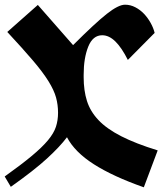

<svg xmlns="http://www.w3.org/2000/svg" viewBox="-25 -782 691 817"><path d="M646 -142 587 15Q456 -31 374.5 -83Q293 -135 260 -198Q230 -158 175 -107.5Q120 -57 21 13L-5 -31Q65 -81 109.5 -118Q154 -155 179 -185Q204 -215 213 -242.5Q222 -270 222 -302Q222 -336 213.5 -367Q205 -398 181.5 -436Q158 -474 115.5 -524Q73 -574 6 -646L136 -761L286 -590Q380 -684 429.5 -723Q479 -762 507 -762Q530 -762 551 -751Q572 -740 588 -723Q604 -706 616 -684.5Q628 -663 633 -642L519 -527Q493 -579 466 -605.5Q439 -632 410 -632Q370 -632 350.5 -583.5Q331 -535 331 -464V-453Q331 -397 345 -352.5Q359 -308 394 -271Q429 -234 490.5 -202.5Q552 -171 646 -142Z"/></svg>

Font: Trickster
Style: Regular
Weight: 400
Designer: Jean-Baptiste Morizot
Foundry: Jean-Baptiste Morizot
Version: Version 2.000;PS 2.0;hotconv 1.0.88;makeotf.lib2.5.647800